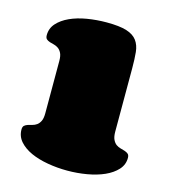

<svg xmlns="http://www.w3.org/2000/svg" viewBox="-98 -713 705 792"><g transform="rotate(15 255.0 -316.5)"><path d="M112.8 -428.2Q112.8 -450.2 106.9 -461.9Q101.1 -473.6 92.5 -479.7Q84 -485.8 74 -488.3Q64 -490.7 55.4 -493.4Q46.9 -496.1 41 -501.2Q35.2 -506.3 35.2 -518.1Q35.2 -547.4 54.4 -568.8Q73.7 -590.3 105.2 -604.7Q136.7 -619.1 177.5 -626Q218.3 -632.8 260.7 -632.8Q315.9 -632.8 346.2 -623.3Q376.5 -613.8 390.9 -594.2Q405.3 -574.7 408.2 -545.7Q411.1 -516.6 411.1 -477.1V-207Q411.1 -185.1 417 -172.9Q422.9 -160.6 431.6 -154.3Q440.4 -147.9 450.4 -145.5Q460.4 -143.1 469.2 -140.1Q478 -137.2 483.9 -132.1Q489.7 -127 489.7 -115.2Q489.7 -86.4 470 -64.7Q450.2 -43 418 -28.6Q385.7 -14.2 344.7 -7.1Q303.7 0 260.7 0Q218.3 0 177.5 -7.1Q136.7 -14.2 105.2 -28.3Q73.7 -42.5 54.4 -64.2Q35.2 -85.9 35.2 -115.2Q35.2 -127 41 -132.1Q46.9 -137.2 55.4 -139.9Q64 -142.6 74 -145Q84 -147.5 92.5 -153.6Q101.1 -159.7 106.9 -171.4Q112.8 -183.1 112.8 -205.1Z"/></g></svg>

Font: Corben
Style: Bold
Weight: 700
Designer: vernon adams
Foundry: vernon adams
Version: Version 1.101; ttfautohint (v1.6)